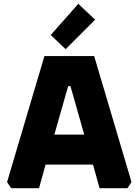

<svg xmlns="http://www.w3.org/2000/svg" viewBox="-20 -983 724 1003"><path d="M17 -32 212 -690H472L667 -32L646 0H500L466 -123H218L184 0H38ZM264 -280H420L348 -533H336ZM245 -800 389 -963 477 -880 323 -726Z"/></svg>

Font: Oxanium ExtraBold
Style: Regular
Weight: 800
Designer: Severin Meyer
Version: Version 2.000